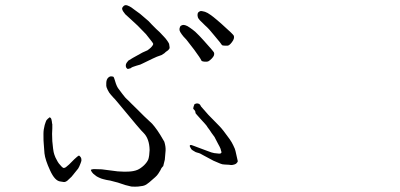

<svg xmlns="http://www.w3.org/2000/svg" viewBox="-20 -721 1540 740"><path d="M566.4 -244.1Q575.2 -234.4 586.9 -217.8Q591.8 -210.9 597.7 -201.2Q612.3 -176.8 613.3 -174.8Q619.1 -156.2 618.2 -140.6Q615.2 -110.4 615.2 -105.5Q614.3 -102.5 609.4 -82V-81.1Q608.4 -80.1 605.5 -77.1Q601.6 -73.2 598.6 -65.4Q595.7 -60.5 590.8 -52.7Q585 -43.9 578.1 -38.1Q551.8 -13.7 540 -7.8Q533.2 -3.9 512.7 -2Q502 -1 486.3 -2Q483.4 -2.9 462.9 -7.8L442.4 -14.6Q434.6 -17.6 425.8 -19.5Q410.2 -23.4 403.3 -25.4H402.3Q389.6 -27.3 378.9 -30.3Q370.1 -32.2 360.4 -37.1Q351.6 -41 347.7 -44.9Q338.9 -50.8 335 -56.6Q330.1 -63.5 330.1 -66.4Q332 -68.4 341.8 -69.3Q353.5 -69.3 372.1 -68.4Q389.6 -66.4 402.3 -64.5Q432.6 -60.5 433.6 -60.5Q461.9 -58.6 474.6 -59.6Q496.1 -60.5 509.8 -66.4Q521.5 -71.3 535.2 -84Q547.9 -96.7 551.8 -107.4Q555.7 -120.1 556.6 -142.6Q555.7 -186.5 533.2 -209Q525.4 -214.8 433.6 -326.2Q419.9 -342.8 418 -343.8Q414.1 -348.6 407.2 -356Q400.4 -363.3 395 -374.5Q389.6 -385.7 389.6 -390.1Q389.6 -394.5 389.6 -400.9Q389.6 -407.2 391.6 -413.1Q393.6 -418.9 398.4 -422.9Q403.3 -426.8 407.7 -426.8Q412.1 -426.8 415.5 -425.8Q418.9 -424.8 420.9 -417Q422.9 -409.2 426.8 -398.4Q430.7 -387.7 434.6 -381.8Q438.5 -376 451.7 -358.9Q464.8 -341.8 468.3 -339.4Q471.7 -336.9 486.8 -321.3Q502 -305.7 509.8 -298.8Q511.7 -296.9 535.2 -273.4Q561.5 -249 566.4 -244.1ZM529.3 -518.6 492.2 -498Q476.6 -488.3 474.6 -487.3Q471.7 -484.4 467.8 -478.5Q464.8 -473.6 464.8 -468.8Q464.8 -462.9 466.8 -460Q469.7 -456.1 472.7 -455.1Q474.6 -455.1 483.4 -458Q488.3 -462.9 505.9 -467.8Q522.5 -471.7 530.3 -476.6Q535.2 -478.5 568.4 -495.1Q584 -502.9 602.5 -508.8Q604.5 -509.8 613.3 -515.6Q620.1 -522.5 624 -524.4Q627.9 -526.4 632.8 -533.2Q633.8 -535.2 633.8 -538.1L631.8 -551.8Q630.9 -554.7 625 -563.5Q618.2 -573.2 612.3 -579.1Q592.8 -600.6 582 -609.4Q580.1 -611.3 564.5 -627Q555.7 -635.7 552.7 -639.6Q530.3 -659.2 519.5 -668Q518.6 -668.9 498 -683.6Q484.4 -694.3 479.5 -696.3Q469.7 -701.2 465.8 -701.2Q459 -701.2 455.1 -696.3Q449.2 -690.4 451.2 -684.6Q453.1 -677.7 462.9 -666Q463.9 -665 485.4 -645.5Q495.1 -636.7 510.7 -622.1Q526.4 -606.4 543 -588.9Q554.7 -574.2 561.5 -565.4Q569.3 -555.7 570.3 -552.7Q571.3 -551.8 569.3 -547.9Q567.4 -543.9 564.5 -541Q562.5 -538.1 557.6 -534.2Q551.8 -529.3 548.8 -527.3ZM788.1 -219.7Q778.3 -232.4 776.4 -236.3Q775.4 -238.3 752.9 -262.7Q733.4 -284.2 733.4 -285.2Q734.4 -293 725.6 -300.8Q723.6 -302.7 726.6 -311.5Q728.5 -316.4 729.5 -319.3Q730.5 -320.3 737.3 -322.3Q742.2 -323.2 748 -320.3Q752 -317.4 754.9 -310.5Q755.9 -308.6 783.2 -278.3Q816.4 -244.1 826.2 -234.4Q837.9 -222.7 865.2 -184.6Q874 -171.9 878.9 -161.1Q886.7 -145.5 887.7 -138.7L896.5 -99.6Q896.5 -96.7 890.6 -90.8Q888.7 -88.9 882.8 -86.9Q872.1 -84 870.1 -85Q868.2 -85.9 845.7 -86.9Q836.9 -86.9 828.1 -90.8Q814.5 -96.7 802.7 -101.6L762.7 -123Q752.9 -127.9 752 -128.9Q748 -130.9 740.2 -132.8Q734.4 -133.8 727.5 -138.7Q721.7 -141.6 717.8 -145.5Q714.8 -149.4 714.8 -150.4Q713.9 -152.3 711.9 -156.2Q710 -160.2 713.9 -162.1Q716.8 -163.1 728.5 -158.2Q744.1 -152.3 744.1 -152.3Q748 -151.4 778.3 -139.6Q797.9 -131.8 805.7 -130.9L824.2 -128.9Q832 -127.9 834 -134.8Q833 -134.8 830.1 -147.5Q828.1 -153.3 819.3 -168.9Q812.5 -181.6 806.6 -193.4Q793.9 -210 788.1 -219.7ZM223.6 -74.2Q226.6 -72.3 233.4 -76.2Q236.3 -78.1 246.1 -86.9Q252 -92.8 266.6 -107.4Q280.3 -120.1 283.2 -121.1Q286.1 -122.1 291 -115.2Q293.9 -111.3 293.9 -103.5Q293.9 -100.6 291 -92.8Q285.2 -77.1 281.2 -71.3L255.9 -40L239.3 -24.4Q231.4 -18.6 225.6 -19.5L212.9 -21.5Q191.4 -23.4 172.9 -64.5Q154.3 -104.5 151.4 -129.9Q148.4 -168.9 148.4 -169.9Q147.5 -173.8 147.5 -205.1Q147.5 -221.7 152.3 -239.3Q157.2 -254.9 159.2 -257.8Q163.1 -262.7 170.9 -268.6Q171.9 -269.5 173.8 -267.6Q175.8 -266.6 177.7 -262.7Q178.7 -258.8 179.7 -253.9Q180.7 -243.2 181.6 -242.2Q181.6 -239.3 181.6 -226.6Q180.7 -213.9 180.7 -205.1Q180.7 -198.2 181.6 -176.8Q183.6 -155.3 184.6 -148.4Q186.5 -132.8 189.5 -125Q193.4 -113.3 198.2 -105.5Q203.1 -95.7 207 -90.8Q218.8 -76.2 223.6 -74.2ZM803.7 -586.9Q785.2 -610.4 770.5 -623Q757.8 -634.8 750.5 -642.6Q743.2 -650.4 742.2 -656.2Q740.2 -663.1 742.2 -669.9Q744.1 -674.8 749 -676.8Q753.9 -679.7 760.7 -677.7Q769.5 -676.8 780.3 -670.9Q793 -663.1 802.7 -655.3Q817.4 -643.6 835.9 -627Q879.9 -587.9 881.3 -583Q882.8 -578.1 881.3 -572.3Q879.9 -566.4 874 -558.6Q868.2 -550.8 863.3 -547.4Q858.4 -543.9 848.6 -544.9Q836.9 -544.9 835 -547.9Q835 -549.8 803.7 -586.9ZM728.5 -529.3Q702.1 -563.5 698.2 -568.4Q685.5 -581.1 679.7 -589.8Q673.8 -597.7 671.9 -604.5Q670.9 -610.4 673.8 -617.2Q675.8 -622.1 681.6 -624Q686.5 -626 693.4 -624Q701.2 -622.1 711.9 -614.3Q723.6 -606.4 733.4 -597.7Q747.1 -585 763.7 -566.4Q802.7 -523.4 804.7 -518.6Q806.6 -513.7 804.7 -507.8Q802.7 -502 795.9 -495.1Q789.1 -488.3 784.2 -485.4Q779.3 -482.4 768.1 -483.4Q756.8 -484.4 755.9 -488.3Q752.9 -496.1 728.5 -529.3Z"/></svg>

Font: ToneOZ-YinPZ-Tsuipita-TC
Style: Regular
Weight: 400
Designer: ÂÆ£ÂøóÂáåJeffrey Xuan(jeffreyx@gmail.com, ToneOZ.com) ÈòøÂù§(cjkFonts)
Foundry: ToneOZ
Version: Version 0.24071